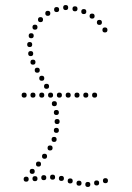

<svg xmlns="http://www.w3.org/2000/svg" viewBox="-20 -731 523 763"><path d="M356 -343Q346 -343 346 -353Q346 -363 356 -363Q366 -363 366 -353Q366 -343 356 -343ZM321 -343Q311 -343 311 -353Q311 -363 321 -363Q331 -363 331 -353Q331 -343 321 -343ZM286 -343Q276 -343 276 -353Q276 -363 286 -363Q296 -363 296 -353Q296 -343 286 -343ZM251 -343Q241 -343 241 -353Q241 -363 251 -363Q261 -363 261 -353Q261 -343 251 -343ZM216 -343Q206 -343 206 -353Q206 -363 216 -363Q226 -363 226 -353Q226 -343 216 -343ZM181 -343Q171 -343 171 -353Q171 -363 181 -363Q191 -363 191 -353Q191 -343 181 -343ZM146 -343Q136 -343 136 -353Q136 -363 146 -363Q156 -363 156 -353Q156 -343 146 -343ZM111 -343Q101 -343 101 -353Q101 -363 111 -363Q121 -363 121 -353Q121 -343 111 -343ZM76 -343Q66 -343 66 -353Q66 -363 76 -363Q86 -363 86 -353Q86 -343 76 -343ZM165 -378Q155 -378 155 -388Q155 -398 165 -398Q175 -398 175 -388Q175 -378 165 -378ZM146 -410Q136 -410 136 -420Q136 -430 146 -430Q156 -430 156 -420Q156 -410 146 -410ZM128 -442Q118 -442 118 -452Q118 -462 128 -462Q138 -462 138 -452Q138 -442 128 -442ZM111 -474Q101 -474 101 -484Q101 -494 111 -494Q121 -494 121 -484Q121 -474 111 -474ZM102 -508Q92 -508 92 -518Q92 -528 102 -528Q112 -528 112 -518Q112 -508 102 -508ZM98 -544Q88 -544 88 -554Q88 -564 98 -564Q108 -564 108 -554Q108 -544 98 -544ZM104 -579Q94 -579 94 -589Q94 -599 104 -599Q114 -599 114 -589Q114 -579 104 -579ZM119 -613Q109 -613 109 -623Q109 -633 119 -633Q129 -633 129 -623Q129 -613 119 -613ZM141 -643Q131 -643 131 -653Q131 -663 141 -663Q151 -663 151 -653Q151 -643 141 -643ZM170 -668Q160 -668 160 -678Q160 -688 170 -688Q180 -688 180 -678Q180 -668 170 -668ZM205 -683Q195 -683 195 -693Q195 -703 205 -703Q215 -703 215 -693Q215 -683 205 -683ZM241 -691Q231 -691 231 -701Q231 -711 241 -711Q251 -711 251 -701Q251 -691 241 -691ZM278 -686Q268 -686 268 -696Q268 -706 278 -706Q288 -706 288 -696Q288 -686 278 -686ZM313 -675Q303 -675 303 -685Q303 -695 313 -695Q323 -695 323 -685Q323 -675 313 -675ZM346 -657Q336 -657 336 -667Q336 -677 346 -677Q356 -677 356 -667Q356 -657 346 -657ZM375 -632Q365 -632 365 -642Q365 -652 375 -652Q385 -652 385 -642Q385 -632 375 -632ZM397 -602Q387 -602 387 -612Q387 -622 397 -622Q407 -622 407 -612Q407 -602 397 -602ZM196 -309Q186 -309 186 -319Q186 -329 196 -329Q206 -329 206 -319Q206 -309 196 -309ZM204 -274Q194 -274 194 -284Q194 -294 204 -294Q214 -294 214 -284Q214 -274 204 -274ZM207 -238Q197 -238 197 -248Q197 -258 207 -258Q217 -258 217 -248Q217 -238 207 -238ZM204 -203Q194 -203 194 -213Q194 -223 204 -223Q214 -223 214 -213Q214 -203 204 -203ZM195 -167Q185 -167 185 -177Q185 -187 195 -187Q205 -187 205 -177Q205 -167 195 -167ZM179 -133Q169 -133 169 -143Q169 -153 179 -153Q189 -153 189 -143Q189 -133 179 -133ZM157 -100Q147 -100 147 -110Q147 -120 157 -120Q167 -120 167 -110Q167 -100 157 -100ZM133 -69Q123 -69 123 -79Q123 -89 133 -89Q143 -89 143 -79Q143 -69 133 -69ZM108 -40Q98 -40 98 -50Q98 -60 108 -60Q118 -60 118 -50Q118 -40 108 -40ZM84 -9Q74 -9 74 -19Q74 -29 84 -29Q94 -29 94 -19Q94 -9 84 -9ZM119 -11Q109 -11 109 -21Q109 -31 119 -31Q129 -31 129 -21Q129 -11 119 -11ZM154 -15Q144 -15 144 -25Q144 -35 154 -35Q164 -35 164 -25Q164 -15 154 -15ZM189 -17Q179 -17 179 -27Q179 -37 189 -37Q199 -37 199 -27Q199 -17 189 -17ZM224 -12Q214 -12 214 -22Q214 -32 224 -32Q234 -32 234 -22Q234 -12 224 -12ZM259 -2Q249 -2 249 -12Q249 -22 259 -22Q269 -22 269 -12Q269 -2 259 -2ZM294 7Q284 7 284 -3Q284 -13 294 -13Q304 -13 304 -3Q304 7 294 7ZM329 12Q319 12 319 2Q319 -8 329 -8Q339 -8 339 2Q339 12 329 12ZM364 6Q354 6 354 -4Q354 -14 364 -14Q374 -14 374 -4Q374 6 364 6ZM399 -3Q389 -3 389 -13Q389 -23 399 -23Q409 -23 409 -13Q409 -3 399 -3Z"/></svg>

Font: Raleway Dots 
Style: Regular
Weight: 400
Version: Version 1.000